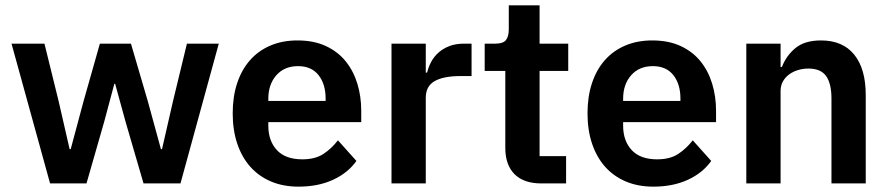

<svg xmlns="http://www.w3.org/2000/svg" viewBox="-20 -685 3321 717"><path d="M23 -522H146L199 -307L240 -128H244L292 -307L353 -522H469L532 -307L581 -128H585L626 -307L678 -522H797L654 0H516L449 -230L410 -372H407L369 -230L303 0H167Z M1095 12Q1037 12 991.5 -7.5Q946 -27 914.5 -62.5Q883 -98 866 -148.5Q849 -199 849 -262Q849 -324 865.5 -374Q882 -424 913 -459.5Q944 -495 989 -514.5Q1034 -534 1091 -534Q1152 -534 1197 -513Q1242 -492 1271 -456Q1300 -420 1314.5 -372.5Q1329 -325 1329 -271V-229H982V-216Q982 -159 1014 -124.5Q1046 -90 1109 -90Q1157 -90 1187.5 -110Q1218 -130 1242 -161L1311 -84Q1279 -39 1223.5 -13.5Q1168 12 1095 12ZM1093 -438Q1042 -438 1012 -404Q982 -370 982 -316V-308H1196V-317Q1196 -371 1169.5 -404.5Q1143 -438 1093 -438Z M1442 0V-522H1570V-414H1575Q1580 -435 1590.5 -454.5Q1601 -474 1618 -489Q1635 -504 1658.5 -513Q1682 -522 1713 -522H1741V-401H1701Q1636 -401 1603 -382Q1570 -363 1570 -320V0Z M2002 0Q1936 0 1901.5 -34.5Q1867 -69 1867 -133V-420H1790V-522H1830Q1859 -522 1869.5 -535.5Q1880 -549 1880 -576V-665H1995V-522H2102V-420H1995V-102H2094V0Z M2420 12Q2362 12 2316.5 -7.5Q2271 -27 2239.5 -62.5Q2208 -98 2191 -148.5Q2174 -199 2174 -262Q2174 -324 2190.5 -374Q2207 -424 2238 -459.5Q2269 -495 2314 -514.5Q2359 -534 2416 -534Q2477 -534 2522 -513Q2567 -492 2596 -456Q2625 -420 2639.5 -372.5Q2654 -325 2654 -271V-229H2307V-216Q2307 -159 2339 -124.5Q2371 -90 2434 -90Q2482 -90 2512.5 -110Q2543 -130 2567 -161L2636 -84Q2604 -39 2548.5 -13.5Q2493 12 2420 12ZM2418 -438Q2367 -438 2337 -404Q2307 -370 2307 -316V-308H2521V-317Q2521 -371 2494.5 -404.5Q2468 -438 2418 -438Z M2767 0V-522H2895V-435H2900Q2916 -477 2950.5 -505.5Q2985 -534 3046 -534Q3127 -534 3170 -481Q3213 -428 3213 -330V0H3085V-317Q3085 -373 3065 -401Q3045 -429 2999 -429Q2979 -429 2960.5 -423.5Q2942 -418 2927.5 -407.5Q2913 -397 2904 -381.5Q2895 -366 2895 -345V0Z"/></svg>

Font: IBM Plex Sans Devanagari SemiBold
Style: Regular
Weight: 600
Designer: Mike Abbink, Paul van der Laan, Pieter van Rosmalen, Erin McLaughlin
Foundry: Bold Monday
Version: Version 1.1